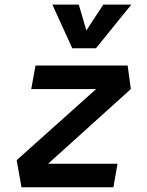

<svg xmlns="http://www.w3.org/2000/svg" viewBox="-20 -796 626 816"><path d="M536.1 -417.5 135.3 -55.7 50.8 -115.2 460 -481.4ZM479.5 -100.1 461.9 0H71.3L50.8 -115.2L81.1 -100.1ZM536.1 -417.5H112.8L130.9 -517.6H522.5ZM287.1 -590.8 202.6 -776.4H314.9L350.1 -656.2H340.3L418.9 -776.4H538.1L387.7 -590.8Z"/></svg>

Font: Cascadia Mono Medium
Style: Italic
Weight: 500
Italic angle: -10°
Monospace: yes
Designer: Aaron Bell
Foundry: Saja Typeworks
Version: Version 2407.024